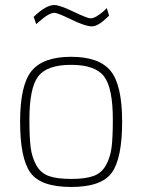

<svg xmlns="http://www.w3.org/2000/svg" viewBox="-20 -735 566 764"><path d="M106 -453Q152 -509 263 -509Q374 -509 420 -453Q466 -397 466 -251Q466 -105 425 -48Q384 9 263 9Q142 9 101 -48Q60 -105 60 -251Q60 -397 106 -453ZM429 -259Q429 -385 394 -431Q359 -477 263 -477Q167 -477 132 -431Q97 -385 97 -259Q97 -188 102 -148.5Q107 -109 124.5 -77.5Q142 -46 174.5 -34.5Q207 -23 263 -23Q319 -23 351.5 -34.5Q384 -46 401.5 -77.5Q419 -109 424 -148.5Q429 -188 429 -259ZM414 -673Q372 -630 346 -630Q320 -630 264.5 -657Q209 -684 197 -684Q175 -684 137 -650L124 -639L114 -668Q163 -715 196 -715Q217 -715 272.5 -688.5Q328 -662 340 -662Q360 -662 394 -692L405 -703Z"/></svg>

Font: Titillium Web ExtraLight
Style: Regular
Weight: 275
Version: Version 1.002;PS 57.000;hotconv 1.0.70;makeotf.lib2.5.55311